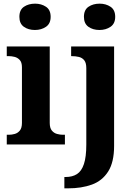

<svg xmlns="http://www.w3.org/2000/svg" viewBox="-20 -790 737 1050"><path d="M17 0V-53H29Q44 -53 60.5 -57.5Q77 -62 88.5 -76Q100 -90 100 -118V-422Q100 -449 88 -462Q76 -475 59.5 -479Q43 -483 29 -483H17V-536H252V-118Q252 -90 263.5 -76Q275 -62 292 -57.5Q309 -53 323 -53H335V0ZM171 -626Q135 -626 110.5 -643.5Q86 -661 86 -698Q86 -736 111 -753Q136 -770 172 -770Q206 -770 231.5 -753Q257 -736 257 -698Q257 -661 231.5 -643.5Q206 -626 171 -626ZM332 240V178H339Q376 178 401 162Q426 146 439 107Q452 68 452 0V-417Q452 -446 441 -460Q430 -474 412 -478.5Q394 -483 372 -483H369V-536H604V8Q604 97 571.5 148Q539 199 482.5 219.5Q426 240 352 240ZM524 -626Q488 -626 463.5 -643.5Q439 -661 439 -698Q439 -736 464 -753Q489 -770 525 -770Q559 -770 584.5 -753Q610 -736 610 -698Q610 -661 584.5 -643.5Q559 -626 524 -626Z"/></svg>

Font: Noto Serif Tamil
Style: Bold
Weight: 700
Designer: Indian Type Foundry, Tom Grace, and the Monotype Design Team
Foundry: Monotype Imaging Inc.
Version: Version 2.003